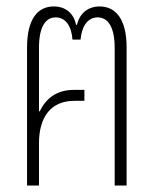

<svg xmlns="http://www.w3.org/2000/svg" viewBox="-20 -576 477 596"><path d="M64 0H101V-131C101 -213 138 -263 211 -263H242V-297H210C154 -297 122 -269 103 -230L101 -231V-427C101 -496 123 -522 153 -522C183 -522 202 -496 205 -453H230C234 -496 253 -522 283 -522C313 -522 336 -496 336 -427V0H373V-429C373 -517 339 -556 289 -556C254 -556 227 -535 219 -499H216C209 -535 183 -556 147 -556C97 -556 64 -517 64 -429Z"/></svg>

Font: Noto Sans Thai ExtCond ExtLt
Style: Regular
Weight: 200
Width: 2
Designer: Monotype Design Team
Foundry: Monotype Imaging Inc.
Version: Version 2.002